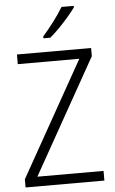

<svg xmlns="http://www.w3.org/2000/svg" viewBox="-62 -988 614 1029"><g transform="rotate(-5 245.0 -473.5)"><path d="M457 0H33V-44L380 -662H49V-714H448V-670L101 -52H457ZM375 -939Q360 -918 336 -890Q312 -862 285 -834.5Q258 -807 235 -788H198V-798Q227 -831 258 -872Q289 -913 309 -947H375Z"/></g></svg>

Font: Noto Sans Lao Looped SemiCondensed Light
Style: Regular
Weight: 300
Width: 4
Designer: Mark Frömberg, Ben Mitchell
Foundry: The Fontpad Ltd
Version: Version 1.002; ttfautohint (v1.8.4.7-5d5b)